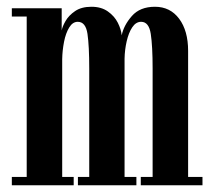

<svg xmlns="http://www.w3.org/2000/svg" viewBox="-20 -548 627 568"><path d="M15 0V-24.5H59V-499H15V-523.5H162.5V-458Q164.5 -469.5 174 -486Q183.5 -502.5 202.2 -515.2Q221 -528 250.5 -528Q279.5 -528 299 -514.2Q318.5 -500.5 328.5 -480.8Q338.5 -461 340 -443.5Q346 -473 370 -500.5Q394 -528 438.5 -528Q483.5 -528 510 -492.5Q536.5 -457 536.5 -397.5V-24.5H579V0H396.5V-24.5H431.5V-345Q431.5 -412 426 -447.8Q420.5 -483.5 397.5 -483.5Q382 -483.5 371.2 -467.2Q360.5 -451 354.8 -426Q349 -401 348.5 -374.5V-24.5H383.5V0H210.5V-24.5H244V-345Q244 -412 238.8 -447.8Q233.5 -483.5 210 -483.5Q195 -483.5 184.8 -466.8Q174.5 -450 169.5 -424.5Q164.5 -399 164 -373V-24.5H198V0Z"/></svg>

Font: Imbue 50pt SemiBold
Style: Regular
Weight: 600
Designer: Tyler Finck
Foundry: Etcetera Type Company
Version: Version 1.102; ttfautohint (v1.8.3)